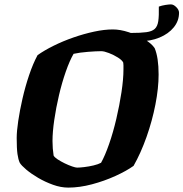

<svg xmlns="http://www.w3.org/2000/svg" viewBox="-20 -854 835 874"><path d="M291 0Q257 0 221 -13Q185 -26 153.5 -44.5Q122 -63 99.5 -82Q77 -101 70 -113Q63 -128 59.5 -153Q56 -178 56 -226Q56 -256 63 -303.5Q70 -351 82.5 -405.5Q95 -460 112.5 -512Q130 -564 151 -603Q182 -625 224.5 -646Q267 -667 314.5 -683.5Q362 -700 408.5 -710Q455 -720 494 -720Q527 -720 565.5 -707.5Q604 -695 637 -675.5Q670 -656 684 -635Q702 -592 702 -515Q702 -453 687.5 -378.5Q673 -304 647 -230.5Q621 -157 588 -99Q556 -76 505.5 -53Q455 -30 398.5 -15Q342 0 291 0ZM331 -91Q343 -91 364 -93.5Q385 -96 406 -101Q427 -106 440 -113Q458 -145 476.5 -198Q495 -251 509.5 -313Q524 -375 533 -434.5Q542 -494 542 -538Q542 -549 542 -556.5Q542 -564 541 -569Q536 -580 517 -592Q498 -604 476 -612.5Q454 -621 441 -621Q418 -621 380 -618Q342 -615 315 -609Q297 -578 279.5 -528Q262 -478 248.5 -420.5Q235 -363 227 -308Q219 -253 219 -212Q219 -178 224 -146Q228 -138 242.5 -128.5Q257 -119 274.5 -110.5Q292 -102 308 -96.5Q324 -91 331 -91ZM614 -666Q607 -666 596.5 -667Q586 -668 575 -671V-704Q620 -704 646 -707.5Q672 -711 684.5 -722.5Q697 -734 700.5 -758Q704 -782 703 -824Q717 -829 733 -831.5Q749 -834 758 -834Q770 -834 782.5 -821.5Q795 -809 795 -796Q795 -759 771 -729.5Q747 -700 706 -683Q665 -666 614 -666Z"/></svg>

Font: Texturina Black
Style: Italic
Weight: 900
Italic angle: -11°
Designer: Guillermo Torres Carreño
Foundry: Omnibus-Type
Version: Version 1.002; ttfautohint (v1.8.3)